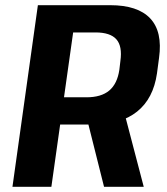

<svg xmlns="http://www.w3.org/2000/svg" viewBox="-20 -720 645 740"><path d="M126 -700H405Q511 -700 559 -649Q607 -598 593 -497L585 -437Q571 -340 508.5 -290Q446 -240 340 -240H205L220 -345H313Q370 -345 401 -371Q432 -397 440 -451L444 -485Q452 -542 428.5 -568.5Q405 -595 348 -595H228L267 -631L178 0H28ZM313 -271H463L534 0H381Z"/></svg>

Font: Pathway Extreme SemiCondensed
Style: Bold Italic
Weight: 700
Width: 4
Italic angle: -8°
Version: Version 1.001;gftools[0.9.26]